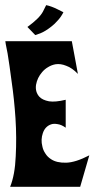

<svg xmlns="http://www.w3.org/2000/svg" viewBox="-41 -719 363 739"><path d="M258.8 -434.6Q236.3 -458 213.9 -465.8Q192.4 -474.6 172.9 -471.7Q157.2 -468.8 144.5 -460.9Q130.9 -453.1 121.1 -441.4Q102.5 -419.9 97.7 -392.6Q93.8 -365.2 110.4 -346.7Q122.1 -334 147.5 -329.1Q171.9 -325.2 211.9 -335Q211.9 -299.8 211.9 -227.5Q195.3 -239.3 180.7 -241.2Q166 -244.1 155.3 -240.2Q132.8 -232.4 124 -207Q115.2 -181.6 122.1 -155.3Q125 -140.6 133.8 -127.9Q141.6 -115.2 155.3 -106.4Q176.8 -91.8 213.9 -92.8Q250 -93.8 302.7 -121.1Q291 -81.1 267.6 0Q177.7 0 -2 0Q16.6 -45.9 19.5 -117.2Q23.4 -188.5 18.6 -263.7Q13.7 -336.9 3.9 -404.3Q-4.9 -471.7 -11.7 -512.7Q-15.6 -535.2 -18.6 -547.9Q-20.5 -560.5 -20.5 -560.5Q64.5 -560.5 235.4 -560.5Q241.2 -529.3 247.1 -498Q252.9 -465.8 258.8 -434.6ZM203.1 -671.9Q203.1 -671.9 203.1 -671.9Q194.3 -654.3 181.6 -640.6Q169.9 -627 157.2 -617.2Q133.8 -598.6 114.3 -590.8Q94.7 -584 94.7 -584Q85 -594.7 64.5 -615.2Q110.4 -648.4 124 -673.8Q136.7 -699.2 136.7 -699.2Q156.2 -695.3 179.7 -683.6Q203.1 -671.9 203.1 -671.9Z"/></svg>

Font: Urkiola
Style: Regular
Weight: 400
Designer: Eneko Palencia
Version: Version 1.0